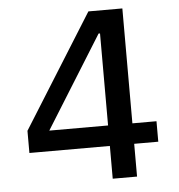

<svg xmlns="http://www.w3.org/2000/svg" viewBox="-51 -746 742 794"><g transform="rotate(-5 320.0 -349.0)"><path d="M385 0V-136H51V-228L345 -698H486V-221H586V-136H486V0ZM385 -221V-603H379L141 -221Z"/></g></svg>

Font: Writer Medium
Style: Regular
Weight: 500
Monospace: yes
Designer: Mike Abbink, Paul van der Laan, Pieter van Rosmalen
Foundry: Bold Monday
Version: Version 2.001 2020